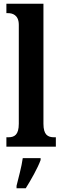

<svg xmlns="http://www.w3.org/2000/svg" viewBox="-20 -780 331 1021"><path d="M14 0H277V-50H268C234 -50 211 -63 211 -122V-760H14V-710H24C44 -710 80 -702 80 -648V-122C80 -63 57 -50 24 -50H14ZM68 208V221H117C144 178 181 113 196 71V61H101C95 107 78 166 68 208Z"/></svg>

Font: Noto Serif Myanmar ExtraCondensed
Style: Bold
Weight: 700
Width: 2
Designer: Ben Mitchell and the Monotype Design Team
Foundry: Monotype Imaging Inc.
Version: Version 2.106